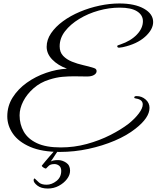

<svg xmlns="http://www.w3.org/2000/svg" viewBox="-20 -817 903 1107"><path d="M326 59Q222 59 154.5 30Q87 1 54.5 -46Q22 -93 22 -146Q22 -206 53 -255Q84 -304 134.5 -340Q185 -376 246 -397Q307 -418 366 -421Q314 -440 281.5 -473.5Q249 -507 249 -547Q249 -588 274.5 -625.5Q300 -663 343 -694.5Q386 -726 440.5 -749Q495 -772 554 -784.5Q613 -797 668 -797Q757 -797 810 -767Q863 -737 863 -690Q863 -647 816.5 -605Q770 -563 688 -545Q672 -542 667 -542Q656 -542 656 -551Q656 -554 659.5 -555.5Q663 -557 675 -561Q734 -581 769 -617.5Q804 -654 804 -695Q804 -730 770.5 -751.5Q737 -773 670 -773Q610 -773 549 -756Q488 -739 437 -708Q386 -677 355 -637Q324 -597 324 -550Q324 -516 344 -495Q364 -474 395 -461.5Q426 -449 459.5 -441.5Q493 -434 521 -425Q531 -422 534 -417Q537 -412 537 -407Q537 -394 522.5 -385Q508 -376 482 -376Q466 -376 446.5 -376.5Q427 -377 405 -377Q374 -377 339.5 -374Q305 -371 264 -358Q212 -342 173.5 -308Q135 -274 114 -233Q93 -192 93 -152Q93 -100 117 -58Q141 -16 193 8.5Q245 33 330 33Q408 33 481 13Q554 -7 616 -38.5Q678 -70 722 -104Q758 -133 780.5 -163Q803 -193 803 -215Q803 -243 764 -249Q754 -250 754 -255Q754 -263 768 -263Q797 -263 819.5 -243.5Q842 -224 842 -195Q842 -138 761 -75Q712 -36 641.5 -6Q571 24 489.5 41.5Q408 59 326 59ZM256 270Q217 270 195.5 253Q174 236 174 223Q174 212 180 212Q190 222 204.5 235Q219 248 249 248Q278 248 305.5 226.5Q333 205 333 168Q333 148 321 138.5Q309 129 294 129Q271 129 260.5 139.5Q250 150 245 155Q240 155 230.5 149Q221 143 221 138Q229 128 241.5 113Q254 98 267.5 82.5Q281 67 290.5 56.5Q300 46 302 46Q305 46 309.5 48.5Q314 51 314 53Q312 55 304.5 66.5Q297 78 288.5 91Q280 104 273 114Q286 106 315 106Q339 106 361.5 121Q384 136 384 167Q384 192 366 215.5Q348 239 319 254.5Q290 270 256 270Z"/></svg>

Font: Great Vibes
Style: Regular
Weight: 400
Designer: Robert E. Leuschke, Viktoriya Grabowska, Viviana Monsalve, Eben Sorkin
Foundry: Robert E. Leuschke
Version: Version 1.103; ttfautohint (v1.8.4.7-5d5b)